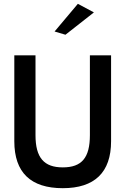

<svg xmlns="http://www.w3.org/2000/svg" viewBox="-20 -983 660 1006"><path d="M266 -818 323 -801 472 -918 388 -963ZM451 -693V-275C451 -156 408 -106 309 -106C211 -106 166 -156 166 -275V-693H55V-243C55 -79 141 3 309 3C475 3 562 -79 562 -243V-693Z"/></svg>

Font: Bluebird
Style: Li
Weight: 300
Designer: Jasper
Foundry: Cannot Into Space Fonts
Version: Version 0.98